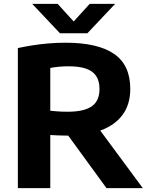

<svg xmlns="http://www.w3.org/2000/svg" viewBox="-20 -969 766 989"><path d="M72 0V-721.5Q107 -729 147.8 -735.5Q188.5 -742 232 -745.5Q275.5 -749 317.5 -749Q483 -749 567 -691.8Q651 -634.5 651 -511Q651 -431.5 611.8 -378Q572.5 -324.5 499.2 -297.5Q426 -270.5 324 -270.5Q301 -270.5 280.8 -271.5Q260.5 -272.5 239 -273.5V0ZM528.5 0 278.5 -343H462L715.5 0ZM329 -393.5Q412.5 -393.5 452.5 -421.2Q492.5 -449 492.5 -510.5Q492.5 -552 475.2 -577.8Q458 -603.5 423 -615.5Q388 -627.5 334 -627.5Q306.5 -627.5 283.2 -625.2Q260 -623 239 -619V-398.5Q254.5 -397 268.8 -395.8Q283 -394.5 297.8 -394Q312.5 -393.5 329 -393.5ZM289 -797.5 146 -949H277L373.5 -843H345.5L442 -949H573L430 -797.5Z"/></svg>

Font: Encode Sans SC SemiExpanded
Style: Bold
Weight: 700
Width: 6
Designer: Multiple Designers
Foundry: Impallari Type
Version: Version 3.002